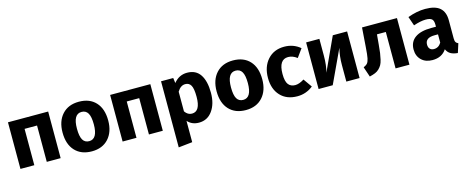

<svg xmlns="http://www.w3.org/2000/svg" viewBox="-37 -1220 5176 2113"><g transform="rotate(-15 2551.0 -163.0)"><path d="M361 0V-414H219V0H61V-531H519V0Z M872 -548Q994 -548 1063 -473.5Q1132 -399 1132 -265Q1132 -136 1062.5 -59.5Q993 17 872 17Q751 17 681.5 -57.5Q612 -132 612 -266Q612 -395 681.5 -471.5Q751 -548 872 -548ZM872 -432Q776 -432 776 -266Q776 -179 799.5 -139Q823 -99 872 -99Q968 -99 968 -265Q968 -352 944.5 -392Q921 -432 872 -432Z M1525 0V-414H1383V0H1225V-531H1683V0Z M2105 -548Q2205 -548 2254 -474Q2303 -400 2303 -267Q2303 -142 2246 -62.5Q2189 17 2092 17Q2012 17 1963 -38V205L1805 222V-531H1944L1952 -472Q2013 -548 2105 -548ZM2043 -99Q2139 -99 2139 -265Q2139 -359 2118 -395.5Q2097 -432 2054 -432Q2000 -432 1963 -370V-146Q1995 -99 2043 -99Z M2627 -548Q2749 -548 2818 -473.5Q2887 -399 2887 -265Q2887 -136 2817.5 -59.5Q2748 17 2627 17Q2506 17 2436.5 -57.5Q2367 -132 2367 -266Q2367 -395 2436.5 -471.5Q2506 -548 2627 -548ZM2627 -432Q2531 -432 2531 -266Q2531 -179 2554.5 -139Q2578 -99 2627 -99Q2723 -99 2723 -265Q2723 -352 2699.5 -392Q2676 -432 2627 -432Z M3211 -548Q3316 -548 3393 -483L3325 -389Q3275 -427 3224 -427Q3117 -427 3117 -262Q3117 -178 3144 -143Q3171 -108 3222 -108Q3267 -108 3324 -144L3393 -46Q3314 17 3214 17Q3092 17 3021.5 -58.5Q2951 -134 2951 -261Q2951 -389 3022 -468.5Q3093 -548 3211 -548Z M3925 -531V0H3774V-189Q3774 -293 3796 -379L3619 0H3458V-531H3609V-339Q3609 -229 3587 -151L3762 -531Z M4095 -531H4493V0H4335V-415H4234L4224 -302Q4219 -243 4214 -207.5Q4209 -172 4200.5 -135.5Q4192 -99 4180 -78Q4168 -57 4148.5 -37.5Q4129 -18 4102.5 -7Q4076 4 4038 13L3999 -102Q4032 -117 4045 -134Q4058 -151 4065.5 -187Q4073 -223 4079 -310Z M5038 -154Q5038 -124 5046.5 -110Q5055 -96 5074 -89L5041 14Q4992 10 4961 -7.5Q4930 -25 4913 -63Q4861 17 4753 17Q4674 17 4627 -29Q4580 -75 4580 -149Q4580 -236 4644 -282Q4708 -328 4829 -328H4883V-351Q4883 -398 4863 -415.5Q4843 -433 4793 -433Q4736 -433 4654 -405L4618 -509Q4723 -548 4818 -548Q4932 -548 4985 -501Q5038 -454 5038 -360ZM4799 -96Q4853 -96 4883 -147V-241H4844Q4737 -241 4737 -163Q4737 -131 4753.5 -113.5Q4770 -96 4799 -96Z"/></g></svg>

Font: FiraGO
Style: Bold
Weight: 700
Designer: bBox Type
Foundry: bBox Type GmbH
Version: Version 1.001;PS 001.001;hotconv 1.0.88;makeotf.lib2.5.64775